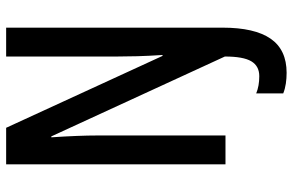

<svg xmlns="http://www.w3.org/2000/svg" viewBox="-184 -570 953 625"><g transform="rotate(-90 292.5 -257.5)"><path d="M368 199Q350 199 333 196.5Q316 194 301 188V100Q313 105 327 107.5Q341 110 357 110Q390 110 405.5 84Q421 58 421 -2L161 -567H158Q161 -523 162.5 -485Q164 -447 164 -417V0H70V-714H189L423 -205H426Q423 -250 422 -287Q421 -324 421 -354V-714H515V-10Q515 95 479 147Q443 199 368 199Z"/></g></svg>

Font: Noto Sans Thai ExtCond Med
Style: Regular
Weight: 500
Width: 2
Designer: Monotype Design Team
Foundry: Monotype Imaging Inc.
Version: Version 2.002; ttfautohint (v1.8.4.7-5d5b)